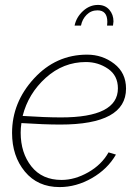

<svg xmlns="http://www.w3.org/2000/svg" viewBox="-20 -750 565 780"><path d="M376 -708Q350 -708 332 -690Q314 -672 309 -646H283Q290 -680 317 -705Q344 -730 378 -730Q407 -730 424 -710.5Q441 -691 441 -663Q441 -658 439 -646H415Q415 -648 415.5 -653Q416 -658 416 -661Q416 -708 376 -708ZM225 -244Q160 -244 67 -250Q64 -230 64 -211Q64 -129 107.5 -74Q151 -19 230 -19Q284 -19 338.5 -50Q393 -81 421 -131L451 -122Q417 -63 353.5 -26.5Q290 10 222 10Q133 10 81 -53Q29 -116 29 -210Q29 -334 118 -431Q207 -528 334 -528Q396 -528 444 -491Q492 -454 492 -390Q492 -244 225 -244ZM329 -498Q237 -498 166 -434Q95 -370 72 -279Q165 -273 228 -273Q459 -273 459 -391Q459 -443 419 -470.5Q379 -498 329 -498Z"/></svg>

Font: Raleway-v4020 ExtraLight
Style: Italic
Weight: 275
Italic angle: -12°
Designer: Matt McInerney, Pablo Impallari, Rodrigo Fuenzalida
Foundry: Matt McInerney, Pablo Impallari, Rodrigo Fuenzalida
Version: Version 4.020;PS 004.020;hotconv 1.0.88;makeotf.lib2.5.64775